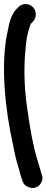

<svg xmlns="http://www.w3.org/2000/svg" viewBox="-21 -716 230 950"><path d="M17 -562C-21 -396 7 -162 42 -7C51 42 60 80 70 111C79 144 82 157 88 173C96 200 108 204 116 208C139 221 170 213 182 189C187 179 193 165 186 150L182 137C179 126 175 111 166 82C144 12 128 -76 115 -171C100 -265 96 -368 104 -459C109 -521 114 -550 128 -589C129 -593 130 -596 131 -598L142 -609C153 -620 156 -634 156 -646C156 -675 132 -696 106 -696C92 -696 79 -690 71 -682L62 -673C34 -645 24 -601 17 -562Z"/></svg>

Font: Stray Cat
Style: ExBlkExt
Weight: 1000
Version: Version 1.0